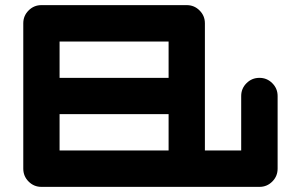

<svg xmlns="http://www.w3.org/2000/svg" viewBox="-20 -729 1174 749"><path d="M637.7 -142.1V-283.7H212.4V-142.1ZM637.7 -425.3V-566.9H212.4V-425.3ZM992.2 -425.3Q1021.5 -425.3 1042.2 -404.5Q1063 -383.8 1063 -354.5V-71.3Q1063 -41.5 1042.2 -20.8Q1021.5 0 992.2 0H141.6Q112.3 0 91.6 -20.8Q70.8 -41.5 70.8 -71.3V-638.2Q70.8 -667.5 91.6 -688.2Q112.3 -709 141.6 -709H708.5Q737.8 -709 758.5 -688.2Q779.3 -667.5 779.3 -638.2V-142.1H920.9V-354.5Q920.9 -383.8 941.7 -404.5Q962.4 -425.3 992.2 -425.3Z"/></svg>

Font: Robtronika
Style: Regular
Weight: 400
Designer: GGBot
Version: 1.00